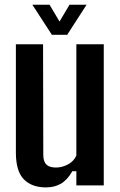

<svg xmlns="http://www.w3.org/2000/svg" viewBox="-20 -788 512 816"><path d="M175.5 8.5Q115 8.5 81.2 -26Q47.5 -60.5 47.5 -139.5V-600H163L164 -129.5Q164 -102 176.8 -89Q189.5 -76 218 -76Q245 -76 269.8 -89.8Q294.5 -103.5 304.5 -127V-600H421V0H304.5V-60.5H287.5Q266.5 -23.5 239.2 -7.5Q212 8.5 175.5 8.5ZM200.5 -640 117.5 -768H190.5L233 -696.5L275.5 -768H348L265.5 -640Z"/></svg>

Font: Big Shoulders Text Thin
Style: Bold
Weight: 700
Version: Version 2.002